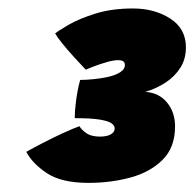

<svg xmlns="http://www.w3.org/2000/svg" viewBox="-20 -670 448 442"><path d="M184 -249Q122 -249 88.5 -271Q55 -293 40.5 -320.5Q56.5 -329.5 79.2 -341.2Q102 -353 124.8 -363.5Q147.5 -374 163 -379.5Q166.5 -372.5 178 -364Q189.5 -355.5 211 -355.5Q219.5 -355.5 227 -357.5Q234.5 -359.5 239.2 -363.8Q244 -368 244 -374.5Q244 -380.5 237.2 -385.8Q230.5 -391 210.8 -394.5Q191 -398 152 -398Q152 -413.5 155 -437.5Q158 -461.5 164.5 -486Q178 -486 195.8 -487.8Q213.5 -489.5 229.8 -493.2Q246 -497 256.8 -503.8Q267.5 -510.5 267.5 -520.5Q267.5 -526 263.8 -528.8Q260 -531.5 251 -531.5Q241.5 -531.5 225.8 -527Q210 -522.5 196.2 -517.2Q182.5 -512 177.5 -509.5Q165.5 -522 150.5 -538.5Q135.5 -555 123.2 -570.2Q111 -585.5 107 -593Q113.5 -598.5 137.2 -612.5Q161 -626.5 199 -638.5Q237 -650.5 286 -650.5Q336 -650.5 372 -627.2Q408 -604 408 -561Q408 -534.5 395.5 -514.5Q383 -494.5 362 -480.5Q341 -466.5 314.5 -458.5Q346 -456.5 364.5 -434Q383 -411.5 383 -379Q383 -330.5 354.2 -302Q325.5 -273.5 280 -261.2Q234.5 -249 184 -249Z"/></svg>

Font: Grandstander Thin Black
Style: Italic
Weight: 900
Italic angle: -15°
Version: Version 1.200